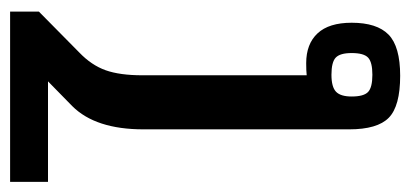

<svg xmlns="http://www.w3.org/2000/svg" viewBox="-273 -561 812 380"><g transform="rotate(-90 133.0 -371.0)"><path d="M67 -86V-493Q67 -588 113 -634L162 -682H-37V-757H300V-700L219 -620Q194 -596 184 -568Q174 -540 174 -495V-170Q183 -171 198 -171Q236 -171 257 -148.5Q278 -126 278 -81Q278 -31 254.5 -8Q231 15 173 15Q113 15 90 -7.5Q67 -30 67 -86ZM218 -81Q218 -104 209 -112.5Q200 -121 175 -121Q151 -121 141.5 -112Q132 -103 132 -81Q132 -57 141 -48.5Q150 -40 175 -40Q200 -40 209 -48.5Q218 -57 218 -81Z"/></g></svg>

Font: Pridi
Style: Regular
Weight: 400
Designer: Katatrad Team
Foundry: CadsonDemak
Version: Version 1.001